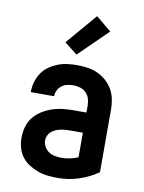

<svg xmlns="http://www.w3.org/2000/svg" viewBox="-87 -831 674 899"><g transform="rotate(10 250.0 -381.0)"><path d="M251 8Q227 8 203 5.5Q179 3 156.5 -5Q134 -13 113.5 -26Q93 -39 78.5 -58Q64 -77 57.5 -100.5Q51 -124 51 -148Q51 -174 58 -199.5Q65 -225 81 -245.5Q97 -266 119.5 -280Q142 -294 166.5 -302.5Q191 -311 217 -314Q243 -317 269 -317H330V-351Q330 -368 325 -383.5Q320 -399 308.5 -410.5Q297 -422 281 -427Q265 -432 249 -432Q234 -432 220 -429Q206 -426 194 -417.5Q182 -409 175 -395.5Q168 -382 168 -368V-366H57V-371Q57 -394 64 -416.5Q71 -439 84 -458.5Q97 -478 116.5 -491.5Q136 -505 157.5 -513.5Q179 -522 202.5 -525Q226 -528 249 -528Q274 -528 298.5 -524.5Q323 -521 345.5 -511Q368 -501 387 -484.5Q406 -468 418.5 -446.5Q431 -425 436 -400.5Q441 -376 441 -351V-53Q400 -24 351 -8Q302 8 251 8ZM251 -88Q271 -88 291 -92Q311 -96 330 -104V-221H269Q257 -221 245.5 -220Q234 -219 222.5 -216.5Q211 -214 200 -209Q189 -204 180.5 -196.5Q172 -189 167 -178Q162 -167 162 -155Q162 -140 170 -125.5Q178 -111 191 -102.5Q204 -94 219.5 -91Q235 -88 251 -88ZM237 -576 176 -624 301 -770 374 -710Z"/></g></svg>

Font: Moesevka
Style: Bold
Weight: 700
Monospace: yes
Designer: Belleve Invis
Foundry: Belleve Invis
Version: Version 32.5.0; ttfautohint (v1.8.4)